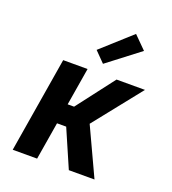

<svg xmlns="http://www.w3.org/2000/svg" viewBox="-140 -879 880 984"><g transform="rotate(20 300.0 -387.0)"><path d="M42 0 128 -520H261L227 -315H262L419 -520H574L367 -260L488 0H348L259 -205H209L175 0ZM326 -572 271 -628 433 -774 501 -706Z"/></g></svg>

Font: Iosevka Aile Extrabold
Style: Italic
Weight: 800
Italic angle: -9°
Designer: Belleve Invis
Foundry: Belleve Invis
Version: Version 31.1.0; ttfautohint (v1.8.4)